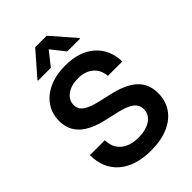

<svg xmlns="http://www.w3.org/2000/svg" viewBox="-275 -1066 1192 1192"><g transform="rotate(-45 321.5 -469.5)"><path d="M325.2 11.7Q189 11.7 112.1 -54.2Q35.2 -120.1 35.2 -237.3H166Q167 -172.9 209.2 -136.7Q251.5 -100.6 326.2 -100.6Q393.1 -100.6 433.6 -128.4Q474.1 -156.2 474.1 -202.6Q474.1 -240.7 443.1 -264.4Q412.1 -288.1 340.3 -304.2L262.2 -321.8Q153.3 -346.2 101.6 -395.3Q49.8 -444.3 49.8 -521.5Q49.8 -586.9 83.5 -635.7Q117.2 -684.6 177.7 -711.9Q238.3 -739.3 319.3 -739.3Q441.9 -739.3 513.7 -677Q585.4 -614.7 588.9 -506.3H461.9Q458 -562.5 419.7 -594.7Q381.3 -627 318.8 -627Q259.3 -627 221.4 -599.1Q183.6 -571.3 183.6 -527.8Q183.6 -492.2 213.9 -470Q244.1 -447.8 314.5 -431.6L387.2 -415Q501 -390.1 554.2 -340.8Q607.4 -291.5 607.4 -210.9Q607.4 -142.6 573 -92.5Q538.6 -42.5 475.3 -15.4Q412.1 11.7 325.2 11.7ZM391.1 -792 318.8 -882.8 247.1 -792H134.3V-797.4L268.6 -951.2H369.6L503.4 -797.4V-792Z"/></g></svg>

Font: Inter Display Semi Bold
Style: Regular
Weight: 600
Designer: Rasmus Andersson
Foundry: rsms
Version: Version 4.000;git-37864ae